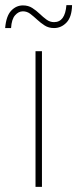

<svg xmlns="http://www.w3.org/2000/svg" viewBox="-67 -726 300 746"><path d="M96 0H71V-527H96ZM-47 -617Q-43 -664 -23.5 -684.5Q-4 -705 22 -705Q43 -705 58.5 -695Q74 -685 87 -672.5Q100 -660 113.5 -650Q127 -640 143 -640Q186 -640 191 -706H213Q212 -660 191.5 -638.5Q171 -617 143 -617Q122 -617 106.5 -627Q91 -637 77.5 -649.5Q64 -662 51 -672Q38 -682 22 -682Q5 -682 -8.5 -666.5Q-22 -651 -24 -617Z"/></svg>

Font: Noto Sans ExtraCondensed Thin
Style: Regular
Weight: 100
Width: 2
Designer: Monotype Design Team
Foundry: Monotype Imaging Inc.
Version: Version 2.013; ttfautohint (v1.8.4.7-5d5b)